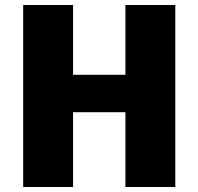

<svg xmlns="http://www.w3.org/2000/svg" viewBox="-20 -750 796 770"><path d="M483 -300H273V0H73V-730H273V-450H483V-730H683V0H483Z"/></svg>

Font: M PLUS 1p Black
Style: Regular
Weight: 900
Version: Version 1.061